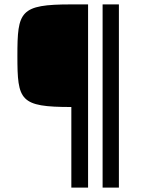

<svg xmlns="http://www.w3.org/2000/svg" viewBox="-20 -708 645 872"><path d="M304 -222V144H380V-688H304C70 -688 59 -657 59 -454C59 -251 70 -222 304 -222ZM446 -688V144H520V-688Z"/></svg>

Font: Saira UNSAM Medium
Style: Regular
Weight: 500
Designer: Hector Gatti with collaboration of the Omnibus-Type team
Foundry: Omnibus-Type
Version: Version 0.072;PS 000.072;hotconv 1.0.88;makeotf.lib2.5.64775